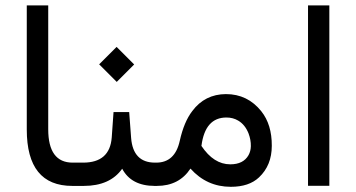

<svg xmlns="http://www.w3.org/2000/svg" viewBox="-20 -702 1344 725"><path d="M272 -42Q272.5 0 263.2 0H252.9Q81.1 0 81.1 -212.9V-681.6H162.1V-213.9Q162.1 -87.9 254.4 -87.9H263.2Q272 -87.9 272 -51.3Z M441.4 -64.9Q395.5 0 296.4 0H255.4Q228.5 0 228.5 -42V-51.3Q228.5 -87.9 255.4 -87.9H293.9Q394.5 -87.9 401.9 -182.6L408.7 -278.8H467.8L475.1 -181.2Q482.4 -87.9 565.4 -87.9H569.3Q578.1 -87.9 578.1 -46.9V-42Q578.1 0 569.3 0H564.5Q475.6 0 441.4 -64.9ZM354.4 -459.1 420.3 -524.9 486.6 -458.6 420.8 -392.7Z M849.6 -81.5Q898.9 -81.5 918.5 -116.2Q926.8 -131.3 927.2 -149.9Q927.7 -173.8 918.5 -198.2Q905.3 -231.4 879.4 -246.6Q859.9 -258.3 835 -258.3Q754.4 -258.3 740.7 -151.4H740.2L740.7 -150.9Q787.1 -81.5 849.6 -81.5ZM572.3 0H562Q535.2 0 535.2 -42V-51.3Q535.2 -87.9 562 -87.9H569.8Q640.6 -87.9 658.7 -169.9Q674.8 -242.2 706.1 -282.7Q753.4 -346.2 833 -346.7Q915 -346.7 966.8 -281.7Q1006.8 -231.4 1006.3 -151.4Q1006.3 -77.6 958 -32.2Q920.4 3.4 851.6 3.4Q760.7 3.4 699.2 -65.4Q656.2 0 572.3 0Z M1143.1 -681.6H1223.6V-0.5H1143.1Z"/></svg>

Font: Nahid FD
Style: FD
Weight: 400
Foundry: DejaVu fonts team - Redesigned by Saber Rastikerdar
Version: Version 0.3.0